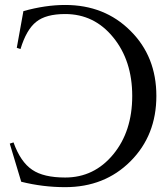

<svg xmlns="http://www.w3.org/2000/svg" viewBox="-20 -755 677 777"><path d="M243.7 -698.2Q166 -698.2 127 -667Q86.9 -635.7 63 -556.6L47.9 -561.5Q74.2 -706.1 74.7 -710Q163.6 -734.9 243.7 -734.9Q403.3 -734.9 507.8 -630.4Q612.8 -526.4 612.8 -366.7Q612.8 -207 507.8 -102.1Q403.3 2.4 243.7 2.4Q153.3 2.4 65.9 -19.5Q56.6 -50.3 19.5 -173.8L34.7 -178.7Q63 -99.6 110.4 -67.9Q156.2 -36.6 243.7 -36.6Q360.8 -36.6 438 -129.9Q515.1 -223.1 515.1 -366.7Q515.1 -509.8 438 -604Q361.3 -698.2 243.7 -698.2Z"/></svg>

Font: Flanker
Style: Regular
Weight: 400
Designer: Flanker
Foundry: Flanker
Version: Version 2.027